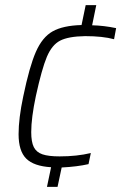

<svg xmlns="http://www.w3.org/2000/svg" viewBox="-20 -716 470 744"><path d="M119 -344Q101 -259 101 -204Q101 -166 111 -146Q121 -126 144.5 -118Q168 -110 211 -110Q278 -110 332 -123L323 -80Q279 -70 219 -67L203 8H162L178 -68Q111 -72 81.5 -101.5Q52 -131 52 -196Q52 -257 70 -342Q94 -458 119 -515Q144 -572 184 -594.5Q224 -617 296 -619L312 -696H353L337 -618Q382 -617 430 -607L422 -564Q378 -576 310 -576Q245 -575 213 -558.5Q181 -542 161.5 -495.5Q142 -449 119 -344Z"/></svg>

Font: Saira Semi Condensed ExtraLight
Style: Italic
Weight: 200
Width: 4
Italic angle: -12°
Designer: Hector Gatti with collaboration of the Omnibus-Type team
Foundry: Omnibus-Type
Version: Version 1.001; ttfautohint (v1.8)